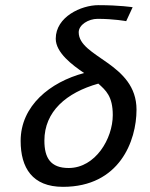

<svg xmlns="http://www.w3.org/2000/svg" viewBox="-20 -708 582 744"><path d="M60 -162C60 -58 105 16 224 16C443 16 509 -162 509 -283C509 -464 285 -485 285 -583C285 -612 323 -635 358 -635C422 -635 469 -626 469 -626L494 -680C494 -680 445 -688 361 -688C295 -688 196 -643 196 -558C196 -504 260 -456 306 -425C174 -390 60 -298 60 -162ZM152 -163C152 -276 237 -349 361 -384C390 -358 417 -335 417 -262C417 -171 350 -57 246 -57C176 -57 152 -96 152 -163Z"/></svg>

Font: KpSans
Style: BoldItalic
Weight: 700
Italic angle: -11°
Version: Version 0.66